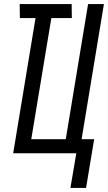

<svg xmlns="http://www.w3.org/2000/svg" viewBox="-20 -755 532 946"><path d="M327 171 356 0H45L155 -666H78L77 -735H333L334 -666H233L134 -69H304L414 -735H492L382 -69H444L404 171Z"/></svg>

Font: Iosevka QP
Style: Italic
Weight: 400
Italic angle: -9°
Designer: Belleve Invis
Foundry: Belleve Invis
Version: Version 20.0.0; ttfautohint (v1.8.4)